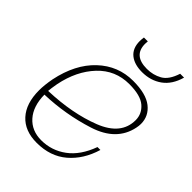

<svg xmlns="http://www.w3.org/2000/svg" viewBox="-195 -738 839 839"><g transform="rotate(45 225.0 -318.5)"><path d="M190 -623Q190 -631 192 -647H216Q215 -641 215 -631Q215 -559 298 -559Q336 -559 367.5 -576.5Q399 -594 416 -647H440Q424 -590 385 -562Q346 -534 293 -534Q245 -534 217.5 -556.5Q190 -579 190 -623ZM61 -163Q62 -92 97.5 -52Q133 -12 192 -12Q256 -12 307.5 -50Q359 -88 387 -165H405Q381 -85 325.5 -37.5Q270 10 186 10Q112 10 71.5 -34.5Q31 -79 31 -160Q31 -192 39 -235Q63 -351 131.5 -415.5Q200 -480 293 -480Q373 -480 411.5 -449.5Q450 -419 450 -371Q450 -359 447 -345Q426 -243 306.5 -205Q187 -167 61 -163ZM422 -366Q422 -405 391.5 -431.5Q361 -458 291 -458Q205 -458 146.5 -396Q88 -334 68 -235Q62 -201 61 -186Q206 -191 314 -233.5Q422 -276 422 -366Z"/></g></svg>

Font: Taviraj Thin
Style: Italic
Weight: 250
Italic angle: -12°
Designer: Katatrad Team
Foundry: CadsonDemak
Version: Version 1.001